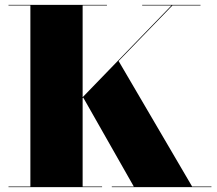

<svg xmlns="http://www.w3.org/2000/svg" viewBox="-20 -770 894 790"><path d="M15 -2.5H105V-747.5H15V-750H420V-747.5H320V-370L685.5 -747.5H565V-750H805V-747.5H689.5L468 -519L770.5 -2.5H850V0H440V-2.5H530.5L322.5 -368.5L320 -366V-2.5H400V0H15Z"/></svg>

Font: Bodoni* 72pt Fatface
Style: Regular
Weight: 900
Version: Version 2.3